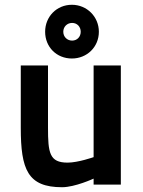

<svg xmlns="http://www.w3.org/2000/svg" viewBox="-20 -773 600 804"><path d="M372 -499V-115C372 -115 307 -92 263 -92C187 -92 181 -133 181 -239V-499H67V-238C67 -63 96 11 240 11C294 11 372 -25 372 -25V0H486V-499ZM169 -640C169 -576 217 -528 281 -528C344 -528 394 -576 394 -640C394 -703 344 -753 281 -753C217 -753 169 -703 169 -640ZM245 -640C245 -661 261 -677 282 -677C303 -677 318 -661 318 -640C318 -619 303 -603 282 -603C261 -603 245 -619 245 -640Z"/></svg>

Font: TitilliumText22L
Style: 800 wt
Weight: 800
Designer: Campivisivi
Foundry: Campivisivi
Version: 1.000